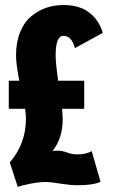

<svg xmlns="http://www.w3.org/2000/svg" viewBox="-20 -726 490 766"><path d="M51 20 19 -78Q83.5 -152.5 83.5 -253Q83.5 -266.5 80 -292H15V-404H57Q44 -470 44 -505Q44 -557.5 60.2 -597.5Q76.5 -637.5 104 -660.5Q131.5 -683.5 164 -694.8Q196.5 -706 233 -706Q297.5 -706 336.5 -675.5Q375.5 -645 390 -595L279 -534Q266 -583 233 -583Q202 -583 202 -505Q202 -474 212 -404H316V-292H227.5Q230 -265.5 230 -249.5Q230 -174 189.5 -123.5Q198 -125 208 -125Q228 -125 247.8 -117.5Q267.5 -110 288 -110Q322.5 -110 346 -123L381 -1Q354 13 288 13Q262 13 220.5 6.5Q179 0 164.5 0Q134 0 96.8 7.8Q59.5 15.5 51 20Z"/></svg>

Font: League Mono Condensed ExtraBold
Style: Regular
Weight: 800
Width: 1
Designer: Tyler Finck
Foundry: The League of Moveable Type / Tyler Finck
Version: Version 2.210